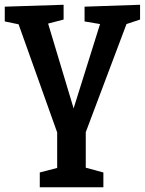

<svg xmlns="http://www.w3.org/2000/svg" viewBox="-24 -556 608 806"><path d="M410 168V230H143V168L216 149V0L54 -454L-4 -466V-528L243 -536V-474L178 -457L285 -101L396 -455L331 -466V-528L564 -536V-474L507 -455L336 -1V148Z"/></svg>

Font: Bitter SemiBold
Style: Regular
Weight: 600
Designer: Sol Matas, and Bitter project Authors
Foundry: Sol Matas
Version: Version 2.001